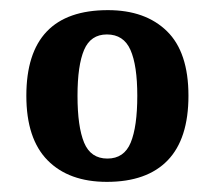

<svg xmlns="http://www.w3.org/2000/svg" viewBox="-20 -739 423 379"><path d="M191 -380Q116 -380 74 -422.5Q32 -465 32 -550Q32 -719 193 -719Q267 -719 309.5 -677.5Q352 -636 352 -550Q352 -465 311 -422.5Q270 -380 191 -380ZM192 -426Q225 -426 238 -457.5Q251 -489 251 -550Q251 -610 237.5 -640.5Q224 -671 191 -671Q159 -671 146 -640.5Q133 -610 133 -550Q133 -489 146 -457.5Q159 -426 192 -426Z"/></svg>

Font: Noto Serif Hebrew Condensed
Style: Bold
Weight: 700
Width: 3
Designer: Monotype Design Team
Foundry: Monotype Imaging Inc.
Version: Version 2.004; ttfautohint (v1.8.4.7-5d5b)